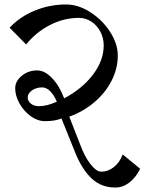

<svg xmlns="http://www.w3.org/2000/svg" viewBox="-20 -820 670 859"><path d="M276 -800Q330 -800 384 -765.5Q438 -731 472.5 -677.5Q507 -624 507 -571Q507 -514 479.5 -459.5Q452 -405 402.5 -363Q353 -321 290 -298L338 -175Q358 -120 384.5 -86Q411 -52 433 -52Q464 -52 490 -73Q516 -94 529 -129L607 -65Q588 -26 559 -3.5Q530 19 496 19Q433 19 390 -21.5Q347 -62 317 -136L255 -290Q227 -278 181 -278Q148 -278 117 -300.5Q86 -323 67 -357.5Q48 -392 48 -425Q48 -457 77.5 -481Q107 -505 146 -505Q180 -505 213 -470.5Q246 -436 267 -380Q347 -422 395.5 -485.5Q444 -549 444 -617Q444 -650 429 -678.5Q414 -707 388.5 -723.5Q363 -740 333 -740Q265 -740 202.5 -707.5Q140 -675 97 -621L23 -696Q70 -746 136.5 -773Q203 -800 276 -800ZM234 -365Q223 -393 205.5 -411Q188 -429 169 -429Q142 -429 123 -415.5Q104 -402 104 -384Q104 -368 118 -356.5Q132 -345 154 -345Q190 -345 234 -365Z"/></svg>

Font: Amita
Style: Regular
Weight: 400
Designer: Eduardo Rodriguez Tunni, Modular Infotech, Brian J. Bonislawsky
Foundry: Eduardo Rodriguez Tunni, Modular Infotech, Brian J. Bonislawsky
Version: Version 1.004